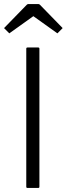

<svg xmlns="http://www.w3.org/2000/svg" viewBox="-25 -1010 330 950"><path d="M111 -80Q105 -80 105 -86V-769Q105 -775 111 -775H164Q170 -775 170 -769V-86Q170 -80 164 -80ZM-5 -871 107 -986Q111 -990 115 -990H165Q169 -990 173 -986L285 -871L259 -845L140 -930L21 -845Z"/></svg>

Font: Gowun Dodum
Style: Regular
Weight: 400
Designer: Yanghee Ryu
Foundry: Yanghee Ryu
Version: Version 2.000